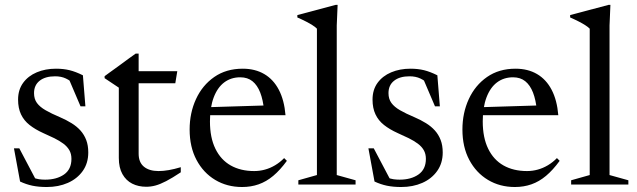

<svg xmlns="http://www.w3.org/2000/svg" viewBox="-20 -740 2556 770"><path d="M204.5 -464.5Q234.5 -464.5 259 -458.5Q283.5 -452.5 312.5 -438L322.5 -313.5H303L249 -440L284.5 -397Q263 -416.5 244.2 -425.2Q225.5 -434 201 -434Q161.5 -434 139 -416.2Q116.5 -398.5 116.5 -366.5Q116.5 -343 128.2 -327Q140 -311 163 -297.8Q186 -284.5 220.5 -270Q246 -259 267 -246Q288 -233 302.8 -216.5Q317.5 -200 325.8 -178.5Q334 -157 334 -128.5Q334 -85.5 311.8 -54.2Q289.5 -23 252 -6.5Q214.5 10 167.5 10Q135.5 10 110.2 4.8Q85 -0.5 60.5 -12L36 -145H57.5L130 -7.5L81 -42.5Q98 -33.5 111.2 -28.2Q124.5 -23 136.5 -21.2Q148.5 -19.5 161 -19.5Q207 -19.5 236.8 -40.2Q266.5 -61 266.5 -103Q266.5 -123 258 -137.8Q249.5 -152.5 234 -164Q218.5 -175.5 197.8 -185.8Q177 -196 153 -206.5Q121 -221 98.5 -238.8Q76 -256.5 64.2 -281.5Q52.5 -306.5 52.5 -340.5Q52.5 -380 72.8 -407.8Q93 -435.5 127.5 -450Q162 -464.5 204.5 -464.5Z M536 -123.5Q536 -89 557.2 -71.5Q578.5 -54 616 -54Q635 -54 656.8 -57.8Q678.5 -61.5 705 -69.5V-49Q670.5 -26 646.2 -13.5Q622 -1 603.5 4Q585 9 566.5 9Q535 9 510.2 -3.5Q485.5 -16 471 -41.8Q456.5 -67.5 456.5 -106.5V-388.5L399.5 -426.5V-434.5Q408.5 -441 419 -448.8Q429.5 -456.5 441.5 -465Q453.5 -473.5 466.5 -483.2Q479.5 -493 494 -503.5Q508.5 -514 524 -525H536V-438.5ZM506.5 -406V-454.5H691L683 -406Z M953.5 -464.5Q1003 -464.5 1039.8 -443Q1076.5 -421.5 1098.2 -380Q1120 -338.5 1125 -278H810.5L811.5 -310L1074.5 -318L1039 -297.5Q1035 -339.5 1023.5 -369Q1012 -398.5 992.5 -414.2Q973 -430 943.5 -430Q906.5 -430 879.2 -409.5Q852 -389 837 -349.2Q822 -309.5 822 -253Q822 -188 843.8 -143.5Q865.5 -99 905.2 -76.5Q945 -54 999.5 -54Q1021.5 -54 1042.5 -59.8Q1063.5 -65.5 1083.2 -77.2Q1103 -89 1119.5 -106L1130.5 -95Q1103.5 -58 1075.8 -34.8Q1048 -11.5 1017.2 -0.8Q986.5 10 951 10Q890.5 10 843 -18.5Q795.5 -47 768 -98.8Q740.5 -150.5 740.5 -220.5Q740.5 -287 766 -342.5Q791.5 -398 839.2 -431.2Q887 -464.5 953.5 -464.5Z M1330.5 -38 1406 -17V0H1176.5V-17L1251 -38V-625Q1244.5 -631.5 1233.8 -638.5Q1223 -645.5 1207.5 -653.5Q1192 -661.5 1172.5 -670V-679.5L1326.5 -720.5H1334L1330.5 -638Z M1626 -464.5Q1656 -464.5 1680.5 -458.5Q1705 -452.5 1734 -438L1744 -313.5H1724.5L1670.5 -440L1706 -397Q1684.5 -416.5 1665.8 -425.2Q1647 -434 1622.5 -434Q1583 -434 1560.5 -416.2Q1538 -398.5 1538 -366.5Q1538 -343 1549.8 -327Q1561.5 -311 1584.5 -297.8Q1607.5 -284.5 1642 -270Q1667.5 -259 1688.5 -246Q1709.5 -233 1724.2 -216.5Q1739 -200 1747.2 -178.5Q1755.5 -157 1755.5 -128.5Q1755.5 -85.5 1733.2 -54.2Q1711 -23 1673.5 -6.5Q1636 10 1589 10Q1557 10 1531.8 4.8Q1506.5 -0.5 1482 -12L1457.5 -145H1479L1551.5 -7.5L1502.5 -42.5Q1519.5 -33.5 1532.8 -28.2Q1546 -23 1558 -21.2Q1570 -19.5 1582.5 -19.5Q1628.5 -19.5 1658.2 -40.2Q1688 -61 1688 -103Q1688 -123 1679.5 -137.8Q1671 -152.5 1655.5 -164Q1640 -175.5 1619.2 -185.8Q1598.5 -196 1574.5 -206.5Q1542.5 -221 1520 -238.8Q1497.5 -256.5 1485.8 -281.5Q1474 -306.5 1474 -340.5Q1474 -380 1494.2 -407.8Q1514.5 -435.5 1549 -450Q1583.5 -464.5 1626 -464.5Z M2047.5 -464.5Q2097 -464.5 2133.8 -443Q2170.5 -421.5 2192.2 -380Q2214 -338.5 2219 -278H1904.5L1905.5 -310L2168.5 -318L2133 -297.5Q2129 -339.5 2117.5 -369Q2106 -398.5 2086.5 -414.2Q2067 -430 2037.5 -430Q2000.5 -430 1973.2 -409.5Q1946 -389 1931 -349.2Q1916 -309.5 1916 -253Q1916 -188 1937.8 -143.5Q1959.5 -99 1999.2 -76.5Q2039 -54 2093.5 -54Q2115.5 -54 2136.5 -59.8Q2157.5 -65.5 2177.2 -77.2Q2197 -89 2213.5 -106L2224.5 -95Q2197.5 -58 2169.8 -34.8Q2142 -11.5 2111.2 -0.8Q2080.5 10 2045 10Q1984.5 10 1937 -18.5Q1889.5 -47 1862 -98.8Q1834.5 -150.5 1834.5 -220.5Q1834.5 -287 1860 -342.5Q1885.5 -398 1933.2 -431.2Q1981 -464.5 2047.5 -464.5Z M2424.5 -38 2500 -17V0H2270.5V-17L2345 -38V-625Q2338.5 -631.5 2327.8 -638.5Q2317 -645.5 2301.5 -653.5Q2286 -661.5 2266.5 -670V-679.5L2420.5 -720.5H2428L2424.5 -638Z"/></svg>

Font: Newsreader 36pt
Style: Regular
Weight: 400
Designer: Hugues Gentile
Foundry: Production Type
Version: Version 1.003